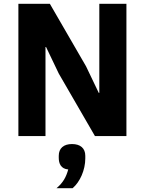

<svg xmlns="http://www.w3.org/2000/svg" viewBox="-20 -718 764 1013"><path d="M290 -330 223 -470H220V0H77V-698H243L434 -368L501 -228H504V-698H647V0H481ZM360 42C404 42 430 64 430 104V118C430 179 402 242 363 275H278C313 246 329 216 340 176C301 173 290 144 290 115V104C290 64 316 42 360 42Z"/></svg>

Font: Plexus Sans Bold
Style: Regular
Weight: 700
Version: Version 2.001;PS 002.001;hotconv 1.0.70;makeotf.lib2.5.58329